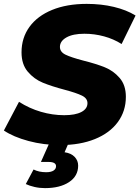

<svg xmlns="http://www.w3.org/2000/svg" viewBox="-35 -734 719 990"><path d="M-15 -61 63 -209Q116 -175 176 -157.5Q236 -140 296 -140Q353 -140 384.5 -156.5Q416 -173 416 -202Q416 -227 387.5 -241Q359 -255 299 -271Q231 -289 186 -307.5Q141 -326 108.5 -364Q76 -402 76 -464Q76 -539 117 -595.5Q158 -652 234 -683Q310 -714 412 -714Q487 -714 552 -698.5Q617 -683 664 -654L592 -507Q551 -533 501.5 -546.5Q452 -560 400 -560Q341 -560 307.5 -541Q274 -522 274 -492Q274 -466 303 -452Q332 -438 393 -422Q461 -405 505.5 -387Q550 -369 582 -332Q614 -295 614 -235Q614 -161 572.5 -104.5Q531 -48 454.5 -17Q378 14 277 14Q190 14 112 -7Q34 -28 -15 -61ZM98 215 138 140Q166 154 203 154Q228 154 241 145.5Q254 137 254 123Q254 101 215 101H176L225 -9H324L298 51Q332 56 350 75Q368 94 368 120Q368 174 321 205Q274 236 197 236Q169 236 143 230Q117 224 98 215Z"/></svg>

Font: Idrija
Style: Italic
Weight: 800
Italic angle: -11.3°
Designer: Julieta Ulanovsky
Foundry: Julieta Ulanovsky
Version: Version 7.200